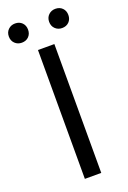

<svg xmlns="http://www.w3.org/2000/svg" viewBox="-175 -866 614 919"><g transform="rotate(-20 132.5 -406.5)"><path d="M89.6 0V-656.3H173.1V0ZM29.6 -715.5Q8.8 -715.5 -5.3 -729.1Q-19.4 -742.8 -19.4 -764.4Q-19.4 -786 -5.3 -799.7Q8.8 -813.3 29.6 -813.3Q51.3 -813.3 64.9 -799.7Q78.5 -786 78.5 -764.4Q78.5 -742.8 64.9 -729.1Q51.3 -715.5 29.6 -715.5ZM234.8 -715.5Q214.1 -715.5 200 -729.1Q185.9 -742.8 185.9 -764.4Q185.9 -786 200 -799.7Q214.1 -813.3 234.8 -813.3Q256.5 -813.3 270.1 -799.7Q283.7 -786 283.7 -764.4Q283.7 -742.8 270.1 -729.1Q256.5 -715.5 234.8 -715.5Z"/></g></svg>

Font: SourceSans3VF
Style: Regular
Weight: 200
Designer: Paul D. Hunt
Foundry: Adobe
Version: Version 3.052;hotconv 1.1.0;makeotfexe 2.6.0